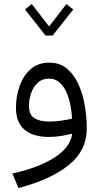

<svg xmlns="http://www.w3.org/2000/svg" viewBox="-20 -686 507 968"><path d="M245.6 -506.8H209.5L106 -638.2L140.1 -665.5L227.5 -552.7L314.9 -665.5L349.1 -638.2ZM343.3 -6.8 340.3 -11.7Q315.9 -4.9 286.6 -0.2Q257.3 4.4 225.1 4.4Q148.9 4.4 104.7 -31.2Q60.5 -66.9 60.5 -143.6Q60.5 -200.2 78.9 -252.2Q97.2 -304.2 134.5 -337.2Q171.9 -370.1 228.5 -370.1Q281.2 -370.1 317.4 -340.1Q353.5 -310.1 375.7 -260.7Q397.9 -211.4 407.7 -153.1Q417.5 -94.7 417.5 -37.6Q417.5 72.8 327.1 145.8Q236.8 218.8 73.2 262.2L42.5 189Q176.3 158.7 254.4 108.4Q332.5 58.1 343.3 -6.8ZM343.3 -87.9Q341.8 -119.6 335.2 -154.8Q328.6 -189.9 315.2 -220.5Q301.8 -251 280 -270.3Q258.3 -289.6 226.6 -289.6Q192.4 -289.6 170.2 -268.8Q147.9 -248 137 -216.6Q126 -185.1 126 -152.8Q126 -107.4 153.3 -90.3Q180.7 -73.2 227.1 -73.2Q260.3 -73.2 289.3 -77.6Q318.4 -82 343.3 -87.9Z"/></svg>

Font: Estedad-FD Regular
Style: FD-Regular
Weight: 400
Designer: Amin Abedi
Version: Version 7.3